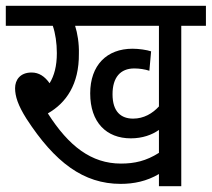

<svg xmlns="http://www.w3.org/2000/svg" viewBox="-20 -642 730 662"><path d="M605 -553H690V-622H0V-553H162C171 -527 176 -493 176 -459C176 -414 167 -381 151 -355C134 -379 114 -392 89 -392C49 -392 32 -366 32 -338C32 -310 42 -279 71 -233C169 -82 268 -8 396 -8C441 -8 486 -17 528 -42V0H605ZM439 -233C398 -233 368 -256 368 -317C368 -375 395 -406 443 -406C461 -406 480 -403 495 -398L501 -465C486 -470 459 -474 437 -474C348 -474 291 -417 291 -320C291 -220 347 -165 431 -165C471 -165 504 -177 528 -194V-115C484 -87 444 -78 397 -78C295 -78 217 -138 145 -251C208 -287 253 -351 252 -457C253 -492 247 -528 239 -553H528V-275C506 -251 476 -233 439 -233Z"/></svg>

Font: Noto Sans Condensed
Style: Italic
Weight: 400
Width: 3
Italic angle: -12°
Designer: Monotype Design Team
Foundry: Monotype Imaging Inc.
Version: Version 2.013